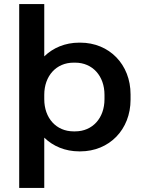

<svg xmlns="http://www.w3.org/2000/svg" viewBox="-20 -740 711 950"><path d="M75 190H199V-59C242 -17 302 9 372 9H377C521 9 626 -99 626 -247V-273C626 -421 521 -529 377 -529H372C302 -529 242 -503 199 -461V-720H75ZM344 -90C258 -90 199 -156 199 -249V-271C199 -364 258 -430 344 -430H352C438 -430 497 -364 497 -271V-249C497 -156 438 -90 352 -90Z"/></svg>

Font: Fixel Display SemiBold
Style: Regular
Weight: 600
Designer: AlfaBravo + MacPaw
Foundry: Kyrylo Tkachov, Marchela Mozhyna, Serhii Makarenko, Maria Weinstein, Zakhar Kryvoshyya
Version: Version 1.211